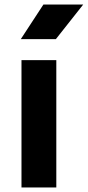

<svg xmlns="http://www.w3.org/2000/svg" viewBox="-20 -829 388 849"><path d="M72 0ZM75 -563H229V0H75ZM172 -809H348L227 -656H72Z"/></svg>

Font: Biryani ExtraBold
Style: Regular
Weight: 800
Designer: Dan Reynolds and Mathieu Reguer
Foundry: Dan Reynolds and Mathieu Reguer
Version: Version 1.004; ttfautohint (v1.1) -l 5 -r 5 -G 72 -x 0 -D la